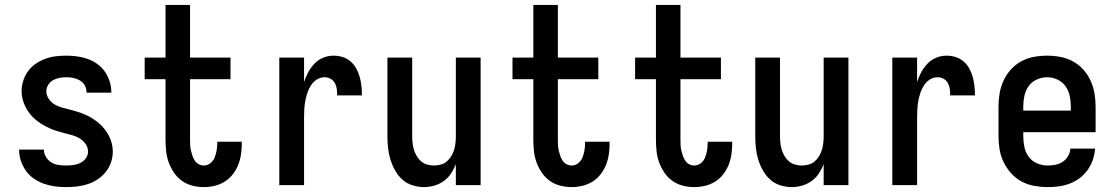

<svg xmlns="http://www.w3.org/2000/svg" viewBox="-20 -755 4540 783"><path d="M249 8Q226 8 203.5 5Q181 2 159.5 -5.5Q138 -13 119 -26Q100 -39 86.5 -57.5Q73 -76 65.5 -98Q58 -120 58 -143V-145H159V-144Q159 -129 167.5 -115Q176 -101 189 -93Q202 -85 217.5 -82.5Q233 -80 249 -80Q264 -80 279 -82Q294 -84 307.5 -90.5Q321 -97 330 -109.5Q339 -122 339 -137Q339 -154 329 -168Q319 -182 305 -190.5Q291 -199 275 -203.5Q259 -208 243 -212Q227 -216 211 -221Q195 -226 180 -233Q165 -240 151 -248.5Q137 -257 124 -268Q111 -279 101 -292Q91 -305 83.5 -320Q76 -335 72 -351Q68 -367 68 -384Q68 -405 75 -426.5Q82 -448 95 -465.5Q108 -483 126.5 -495.5Q145 -508 165.5 -515.5Q186 -523 207.5 -525.5Q229 -528 251 -528Q273 -528 295 -525Q317 -522 338 -514.5Q359 -507 377 -494Q395 -481 407.5 -463Q420 -445 427 -423.5Q434 -402 434 -380V-377H333V-378Q333 -393 326 -406Q319 -419 306.5 -426.5Q294 -434 280 -437Q266 -440 251 -440Q237 -440 223 -437.5Q209 -435 197 -428.5Q185 -422 177 -409.5Q169 -397 169 -383Q169 -367 178.5 -352.5Q188 -338 202 -329.5Q216 -321 232 -316.5Q248 -312 264.5 -308Q281 -304 296.5 -299Q312 -294 327.5 -287.5Q343 -281 357 -272Q371 -263 383.5 -252.5Q396 -242 406.5 -228.5Q417 -215 424.5 -200.5Q432 -186 436 -169.5Q440 -153 440 -137Q440 -114 432.5 -92.5Q425 -71 411 -53.5Q397 -36 378 -23.5Q359 -11 337.5 -4Q316 3 293.5 5.5Q271 8 249 8Z M811 8Q787 8 764 2Q741 -4 722 -17.5Q703 -31 689.5 -51Q676 -71 668 -93Q660 -115 657.5 -138.5Q655 -162 655 -186V-432H570V-520H655V-735H755V-520H920V-432H755V-186Q755 -175 755.5 -163.5Q756 -152 758.5 -141.5Q761 -131 764.5 -120.5Q768 -110 774 -100.5Q780 -91 790 -85.5Q800 -80 811 -80Q826 -80 838 -89.5Q850 -99 855.5 -113Q861 -127 863.5 -142Q866 -157 866 -172V-177H966V-167Q966 -145 962.5 -123Q959 -101 950.5 -80.5Q942 -60 928 -42.5Q914 -25 895 -13.5Q876 -2 854.5 3Q833 8 811 8Z M1119 0V-520H1220V-420Q1226 -440 1236.5 -459.5Q1247 -479 1262 -495Q1277 -511 1297.5 -519.5Q1318 -528 1340 -528Q1359 -528 1377 -522.5Q1395 -517 1409.5 -504.5Q1424 -492 1433 -475.5Q1442 -459 1447 -441Q1452 -423 1454 -404Q1456 -385 1456 -366H1355Q1355 -379 1353.5 -391.5Q1352 -404 1346 -415.5Q1340 -427 1328.5 -433.5Q1317 -440 1305 -440Q1287 -440 1272.5 -431Q1258 -422 1248.5 -407.5Q1239 -393 1233.5 -376.5Q1228 -360 1225 -343.5Q1222 -327 1221 -310Q1220 -293 1220 -276V0Z M1709 8Q1685 8 1661.5 0.5Q1638 -7 1620.5 -23Q1603 -39 1591 -60.5Q1579 -82 1572 -105Q1565 -128 1562.5 -152Q1560 -176 1560 -200V-520H1661V-200Q1661 -186 1662.5 -172Q1664 -158 1668 -144.5Q1672 -131 1679.5 -118.5Q1687 -106 1697.5 -97Q1708 -88 1722 -84Q1736 -80 1750 -80Q1764 -80 1778 -84Q1792 -88 1802.5 -97Q1813 -106 1820.5 -118.5Q1828 -131 1832 -144.5Q1836 -158 1837.5 -172Q1839 -186 1839 -200V-520H1940V0H1839V-85Q1831 -65 1819 -47Q1807 -29 1789.5 -16.5Q1772 -4 1751 2Q1730 8 1709 8Z M2311 8Q2287 8 2264 2Q2241 -4 2222 -17.5Q2203 -31 2189.5 -51Q2176 -71 2168 -93Q2160 -115 2157.5 -138.5Q2155 -162 2155 -186V-432H2070V-520H2155V-735H2255V-520H2420V-432H2255V-186Q2255 -175 2255.5 -163.5Q2256 -152 2258.5 -141.5Q2261 -131 2264.5 -120.5Q2268 -110 2274 -100.5Q2280 -91 2290 -85.5Q2300 -80 2311 -80Q2326 -80 2338 -89.5Q2350 -99 2355.5 -113Q2361 -127 2363.5 -142Q2366 -157 2366 -172V-177H2466V-167Q2466 -145 2462.5 -123Q2459 -101 2450.5 -80.5Q2442 -60 2428 -42.5Q2414 -25 2395 -13.5Q2376 -2 2354.5 3Q2333 8 2311 8Z M2811 8Q2787 8 2764 2Q2741 -4 2722 -17.5Q2703 -31 2689.5 -51Q2676 -71 2668 -93Q2660 -115 2657.5 -138.5Q2655 -162 2655 -186V-432H2570V-520H2655V-735H2755V-520H2920V-432H2755V-186Q2755 -175 2755.5 -163.5Q2756 -152 2758.5 -141.5Q2761 -131 2764.5 -120.5Q2768 -110 2774 -100.5Q2780 -91 2790 -85.5Q2800 -80 2811 -80Q2826 -80 2838 -89.5Q2850 -99 2855.5 -113Q2861 -127 2863.5 -142Q2866 -157 2866 -172V-177H2966V-167Q2966 -145 2962.5 -123Q2959 -101 2950.5 -80.5Q2942 -60 2928 -42.5Q2914 -25 2895 -13.5Q2876 -2 2854.5 3Q2833 8 2811 8Z M3209 8Q3185 8 3161.5 0.5Q3138 -7 3120.5 -23Q3103 -39 3091 -60.5Q3079 -82 3072 -105Q3065 -128 3062.5 -152Q3060 -176 3060 -200V-520H3161V-200Q3161 -186 3162.5 -172Q3164 -158 3168 -144.5Q3172 -131 3179.5 -118.5Q3187 -106 3197.5 -97Q3208 -88 3222 -84Q3236 -80 3250 -80Q3264 -80 3278 -84Q3292 -88 3302.5 -97Q3313 -106 3320.5 -118.5Q3328 -131 3332 -144.5Q3336 -158 3337.5 -172Q3339 -186 3339 -200V-520H3440V0H3339V-85Q3331 -65 3319 -47Q3307 -29 3289.5 -16.5Q3272 -4 3251 2Q3230 8 3209 8Z M3619 0V-520H3720V-420Q3726 -440 3736.5 -459.5Q3747 -479 3762 -495Q3777 -511 3797.5 -519.5Q3818 -528 3840 -528Q3859 -528 3877 -522.5Q3895 -517 3909.5 -504.5Q3924 -492 3933 -475.5Q3942 -459 3947 -441Q3952 -423 3954 -404Q3956 -385 3956 -366H3855Q3855 -379 3853.5 -391.5Q3852 -404 3846 -415.5Q3840 -427 3828.5 -433.5Q3817 -440 3805 -440Q3787 -440 3772.5 -431Q3758 -422 3748.5 -407.5Q3739 -393 3733.5 -376.5Q3728 -360 3725 -343.5Q3722 -327 3721 -310Q3720 -293 3720 -276V0Z M4252 8Q4225 8 4197.5 3Q4170 -2 4146 -15Q4122 -28 4103.5 -48.5Q4085 -69 4073 -93.5Q4061 -118 4056.5 -145.5Q4052 -173 4052 -200V-320Q4052 -347 4056.5 -374Q4061 -401 4072.5 -426Q4084 -451 4102.5 -471.5Q4121 -492 4145 -505Q4169 -518 4196 -523Q4223 -528 4250 -528Q4277 -528 4304 -523Q4331 -518 4355 -505Q4379 -492 4397.5 -471.5Q4416 -451 4427.5 -426Q4439 -401 4443.5 -374Q4448 -347 4448 -320V-216H4153V-200Q4153 -178 4157.5 -156Q4162 -134 4175 -116Q4188 -98 4209 -89Q4230 -80 4252 -80Q4268 -80 4284 -83Q4300 -86 4313.5 -95Q4327 -104 4335.5 -118Q4344 -132 4345 -149H4446Q4444 -125 4436.5 -103Q4429 -81 4415.5 -62Q4402 -43 4383.5 -29Q4365 -15 4343 -6.5Q4321 2 4298 5Q4275 8 4252 8ZM4347 -304V-320Q4347 -342 4342.5 -363.5Q4338 -385 4325.5 -403Q4313 -421 4292.5 -430.5Q4272 -440 4250 -440Q4228 -440 4207.5 -430.5Q4187 -421 4174.5 -403Q4162 -385 4157.5 -363.5Q4153 -342 4153 -320V-304Z"/></svg>

Font: Iosevka Custom Semibold
Style: Regular
Weight: 600
Designer: Belleve Invis
Foundry: Belleve Invis
Version: Version 27.0.2; ttfautohint (v1.8.4)